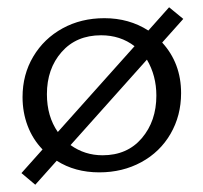

<svg xmlns="http://www.w3.org/2000/svg" viewBox="-20 -469 559 528"><path d="M426 -352Q478 -295 478 -213Q478 -151 449 -101Q420 -51 368.5 -23Q317 5 253 5Q186 5 136 -27L77 39L39 7L97 -58Q70 -86 56 -123Q42 -160 42 -202Q42 -264 71.5 -313.5Q101 -363 152 -391Q203 -419 267 -419Q335 -419 388 -385L445 -449L484 -417ZM139 -106 350 -342Q311 -372 258 -372Q190 -372 149.5 -326Q109 -280 109 -210Q109 -149 139 -106ZM384 -305 174 -70Q213 -42 262 -42Q330 -42 370 -89Q410 -136 410 -206Q410 -261 384 -305Z"/></svg>

Font: Ysabeau
Style: Regular
Weight: 400
Designer: Christian Thalmann (Catharsis Fonts)
Version: Version 0.003